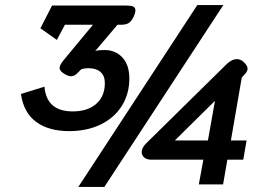

<svg xmlns="http://www.w3.org/2000/svg" viewBox="-20 -730 1049 760"><path d="M761 -710H864L393 10H290ZM63 -358 156 -387Q164 -289 268 -289Q327 -289 361 -319Q395 -349 395 -401Q395 -430 378 -445Q361 -460 331 -460Q314 -460 302 -456L290 -444Q276 -428 261 -428Q247 -428 227 -443Q216 -452 216 -461Q216 -473 232 -492L348 -632H237L205 -572L140 -618L186 -708H481Q499 -708 507.5 -704Q516 -700 516 -689Q516 -679 509 -664Q500 -645 489 -638.5Q478 -632 459 -632H445L357 -528Q367 -532 393 -532Q437 -532 464.5 -502.5Q492 -473 492 -419Q492 -358 462 -310.5Q432 -263 378 -237Q324 -211 254 -211Q172 -211 122.5 -248Q73 -285 63 -358ZM785 -98H578Q561 -98 551 -106.5Q541 -115 541 -128Q541 -145 558 -162L879 -478Q899 -496 918 -496Q930 -496 942 -487Q960 -471 960 -458Q960 -447 947 -434L937 -423L894 -174H956L943 -98H880L863 0H767ZM803 -174 831 -331 672 -174Z"/></svg>

Font: Niramit Medium
Style: Italic
Weight: 500
Italic angle: -10°
Designer: Katatrad Aksorn Co.,Ltd.
Foundry: Cadson Demak Co.,Ltd.
Version: Version 1.000; ttfautohint (v1.6)